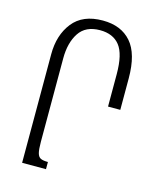

<svg xmlns="http://www.w3.org/2000/svg" viewBox="-110 -801 719 878"><g transform="rotate(15 250.0 -362.0)"><path d="M450 -499V-350H392V-503Q392 -598 360.5 -638Q329 -678 267 -678Q199 -678 168 -631Q137 -584 137 -510V-115Q137 -79 141.5 -62Q146 -45 157.5 -39.5Q169 -34 192 -34V0H79V-514Q79 -605 126 -664.5Q173 -724 268 -724Q355 -724 402.5 -669.5Q450 -615 450 -499Z"/></g></svg>

Font: Noto Serif Armenian Light Cond
Style: Regular
Weight: 300
Width: 3
Designer: Monotype Design team
Foundry: Monotype Imaging Inc.
Version: Version 1.000